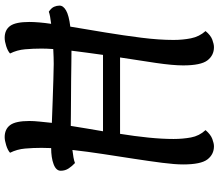

<svg xmlns="http://www.w3.org/2000/svg" viewBox="-77 -852 936 822"><g transform="rotate(-90 391.0 -441.0)"><path d="M176 7Q141 7 119.5 -21Q98 -49 98 -125Q98 -160 105 -214.5Q112 -269 122 -334Q132 -399 142.5 -467.5Q153 -536 160 -599Q143 -597 128.5 -594.5Q114 -592 104 -588Q91 -600 81 -615Q71 -630 71 -649Q71 -669 99 -679.5Q127 -690 168 -690Q169 -712 169 -731Q169 -767 166 -801.5Q163 -836 148 -866Q159 -876 180 -882.5Q201 -889 215 -889Q249 -889 266.5 -865.5Q284 -842 284 -783Q284 -764 281.5 -740Q279 -716 276 -687Q321 -685 370.5 -683.5Q420 -682 462.5 -680.5Q505 -679 528 -679Q554 -679 592 -681Q594 -709 594 -731Q594 -767 591 -801.5Q588 -836 573 -866Q584 -876 604.5 -882.5Q625 -889 640 -889Q674 -889 691 -865.5Q708 -842 708 -783Q708 -765 706 -741Q704 -717 700 -690Q717 -692 730.5 -694.5Q744 -697 752 -700Q768 -689 773 -677.5Q778 -666 778 -654Q778 -638 757 -626Q736 -614 688 -608Q676 -537 663 -458Q650 -379 640.5 -303.5Q631 -228 631 -166Q631 -127 638 -91.5Q645 -56 669 -29Q651 -7 632 0Q613 7 600 7Q565 7 543.5 -21Q522 -49 522 -125Q522 -169 532.5 -241Q543 -313 556 -395H229Q219 -333 213 -274Q207 -215 207 -166Q207 -127 213.5 -91.5Q220 -56 245 -29Q226 -7 207 0Q188 7 176 7ZM240 -468H567Q572 -503 576.5 -537Q581 -571 585 -603Q565 -603 531.5 -603.5Q498 -604 458 -604.5Q418 -605 379.5 -605Q341 -605 311.5 -605.5Q282 -606 269 -606Q266 -606 263 -606Q258 -573 252 -538.5Q246 -504 240 -468Z"/></g></svg>

Font: Paprika
Style: Regular
Weight: 400
Designer: Eduardo Rodriguez Tunni
Foundry: Eduardo Rodriguez Tunni
Version: Version 1.010; ttfautohint (v1.8.3)